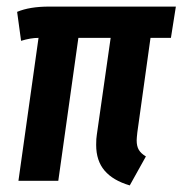

<svg xmlns="http://www.w3.org/2000/svg" viewBox="-20 -549 554 583"><path d="M397 -147Q395 -129 395 -123Q395 -105 401.5 -94Q408 -83 423 -74L374 14Q323 -1 297.5 -31Q272 -61 272 -109Q272 -129 274 -140L316 -434H218L157 0H36L97 -434Q73 -434 44 -425L32 -513Q70 -529 129 -529H514L499 -434H437Z"/></svg>

Font: Fira Sans Extra Condensed Medium
Style: Italic
Weight: 500
Width: 3
Italic angle: -8°
Designer: Carrois Corporate & Edenspiekermann AG
Foundry: Carrois Corporate GbR & Edenspiekermann AG
Version: Version 4.203